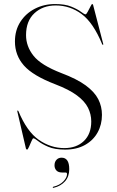

<svg xmlns="http://www.w3.org/2000/svg" viewBox="-20 -730 580 951"><path d="M302 11Q251 11 218.8 -3Q186.5 -17 169 -31Q151.5 -45 145 -45Q142 -45 136 -31Q130 -17 123.8 -3Q117.5 11 114.5 11Q110 11 108.5 6L66 -177Q65.5 -181.5 66.5 -182Q68.5 -184 71 -180Q113.5 -78 172.5 -37.2Q231.5 3.5 298.5 3.5Q359 3.5 395.5 -31.5Q432 -66.5 432 -128.5Q432 -164 416 -196.2Q400 -228.5 361 -257.5Q322 -286.5 254 -312.5Q143 -355 98.5 -405.5Q54 -456 54 -524.5Q54 -580 80.8 -621.8Q107.5 -663.5 152.8 -686.8Q198 -710 253 -710Q302 -710 333 -697.2Q364 -684.5 380.8 -671.8Q397.5 -659 404 -659Q407.5 -659 414.5 -671.8Q421.5 -684.5 427.8 -697.2Q434 -710 436.5 -710Q439.5 -710 441 -706L491 -513.5Q492 -509.5 491 -508.5Q488.5 -506.5 486 -511Q442 -618 384.2 -660.5Q326.5 -703 256 -703Q192 -703 150.5 -664.5Q109 -626 109 -556Q109 -500.5 146 -453.8Q183 -407 284 -368Q361 -339 404.8 -306.8Q448.5 -274.5 466.8 -238.5Q485 -202.5 485 -161Q485 -113 463.5 -74Q442 -35 401 -12Q360 11 302 11ZM288 124.5Q268.5 124.5 259.2 114.2Q250 104 250 89Q250 72 259.8 61.5Q269.5 51 285 51Q323 51 323 108Q323 145 301.8 168.5Q280.5 192 246.5 200Q242.5 201.5 241.5 199Q240.5 196 244 195Q275.5 187.5 293.8 168.5Q312 149.5 312 132.5Q312 124.5 305 124.5Z"/></svg>

Font: Fraunces 144pt Light
Style: Regular
Weight: 300
Version: Version 1.000;[b76b70a41]